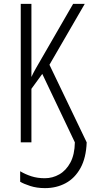

<svg xmlns="http://www.w3.org/2000/svg" viewBox="-20 -734 467 990"><path d="M212 236Q170 236 136 225Q102 214 84 203V149Q111 165 142 175Q173 185 211 185Q251 185 286 165Q321 145 343 104Q365 63 366 0L198 -353L142 -276V0H87V-714H142V-337Q151 -357 165 -381.5Q179 -406 197 -437L357 -714H417L235 -400L427 0Q424 80 395 132.5Q366 185 318.5 210.5Q271 236 212 236Z"/></svg>

Font: Noto Sans ExtraCondensed Light
Style: Regular
Weight: 300
Width: 2
Designer: Monotype Design Team
Foundry: Monotype Imaging Inc.
Version: Version 2.013; ttfautohint (v1.8.4.7-5d5b)